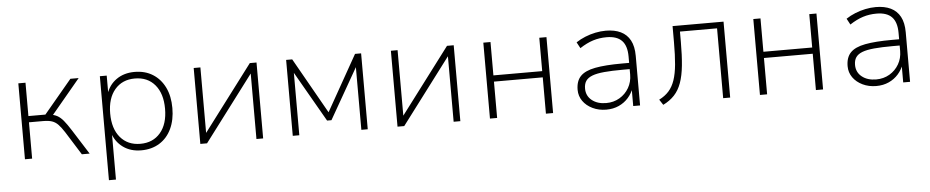

<svg xmlns="http://www.w3.org/2000/svg" viewBox="-40 -771 5946 1227"><g transform="rotate(-5 2933.0 -157.5)"><path d="M95 0V-487H141V-273H250L429 -487H482L290 -257L272 -271Q303 -268 324 -257Q345 -246 364.5 -222.5Q384 -199 410 -158L510 0H460L366 -150Q346 -181 328.5 -199.5Q311 -218 289 -225.5Q267 -233 232 -233H141V0Z M618 180V-487H662V-367H657Q676 -427 724.5 -461Q773 -495 841 -495Q908 -495 957.5 -464Q1007 -433 1034.5 -377Q1062 -321 1062 -244Q1062 -168 1035 -111Q1008 -54 958 -23Q908 8 841 8Q773 8 725 -26.5Q677 -61 658 -120H663V180ZM839 -34Q920 -34 967.5 -90Q1015 -146 1015 -244Q1015 -341 968 -397Q921 -453 839 -453Q758 -453 710.5 -397Q663 -341 663 -244Q663 -146 710.5 -90Q758 -34 839 -34Z M1220 0V-487H1263V-47H1248L1580 -487H1623V0H1580V-440H1595L1263 0Z M1813 0V-487H1852L2054 -130L2255 -487H2294V0H2253V-423H2265L2068 -78H2040L1842 -423H1855V0Z M2485 0V-487H2528V-47H2513L2845 -487H2888V0H2845V-440H2860L2528 0Z M3078 0V-487H3124V-273H3437V-487H3483V0H3437V-233H3124V0Z M3824 8Q3776 8 3736.5 -11Q3697 -30 3674.5 -62Q3652 -94 3652 -134Q3652 -190 3681.5 -221Q3711 -252 3776.5 -264.5Q3842 -277 3949 -277H4007V-237H3951Q3880 -237 3831.5 -232.5Q3783 -228 3754.5 -217Q3726 -206 3713 -187Q3700 -168 3700 -138Q3700 -91 3735.5 -62.5Q3771 -34 3827 -34Q3875 -34 3913 -56.5Q3951 -79 3973 -117Q3995 -155 3995 -202V-318Q3995 -387 3963 -420Q3931 -453 3865 -453Q3819 -453 3778 -440Q3737 -427 3693 -398L3672 -437Q3699 -455 3731 -468Q3763 -481 3797 -488Q3831 -495 3864 -495Q3920 -495 3959.5 -476Q3999 -457 4020 -418Q4041 -379 4041 -318V0H3997V-117H4003Q3991 -82 3966 -53.5Q3941 -25 3905 -8.5Q3869 8 3824 8Z M4189 9 4166 -26Q4204 -45 4228.5 -72.5Q4253 -100 4267 -141Q4281 -182 4286.5 -241Q4292 -300 4292 -384V-487H4619V0H4574V-448H4336V-383Q4336 -296 4329.5 -231Q4323 -166 4306.5 -120Q4290 -74 4261 -43Q4232 -12 4189 9Z M4810 0V-487H4856V-273H5169V-487H5215V0H5169V-233H4856V0Z M5556 8Q5508 8 5468.5 -11Q5429 -30 5406.5 -62Q5384 -94 5384 -134Q5384 -190 5413.5 -221Q5443 -252 5508.5 -264.5Q5574 -277 5681 -277H5739V-237H5683Q5612 -237 5563.5 -232.5Q5515 -228 5486.5 -217Q5458 -206 5445 -187Q5432 -168 5432 -138Q5432 -91 5467.5 -62.5Q5503 -34 5559 -34Q5607 -34 5645 -56.5Q5683 -79 5705 -117Q5727 -155 5727 -202V-318Q5727 -387 5695 -420Q5663 -453 5597 -453Q5551 -453 5510 -440Q5469 -427 5425 -398L5404 -437Q5431 -455 5463 -468Q5495 -481 5529 -488Q5563 -495 5596 -495Q5652 -495 5691.5 -476Q5731 -457 5752 -418Q5773 -379 5773 -318V0H5729V-117H5735Q5723 -82 5698 -53.5Q5673 -25 5637 -8.5Q5601 8 5556 8Z"/></g></svg>

Font: Nunito Sans 10pt ExtraLight
Style: Regular
Weight: 250
Designer: Vernon Adams
Foundry: Vernon Adams
Version: Version 3.101;gftools[0.9.27]